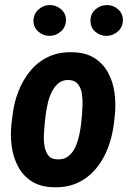

<svg xmlns="http://www.w3.org/2000/svg" viewBox="-20 -750 522 779"><path d="M26.4 -246.1 30.8 -281.2Q36.1 -331.1 54 -377.4Q71.8 -423.8 101.8 -460.9Q131.8 -498 174.6 -518.8Q217.3 -539.6 272.9 -538.1Q327.6 -537.1 363 -514.6Q398.4 -492.2 418.5 -455.3Q438.5 -418.5 444.6 -373.3Q450.7 -328.1 445.8 -281.7L441.9 -246.6Q435.5 -196.3 418 -149.9Q400.4 -103.5 370.4 -66.9Q340.3 -30.3 297.6 -9.5Q254.9 11.2 199.2 9.8Q145 8.8 109.6 -13.7Q74.2 -36.1 54.2 -72.8Q34.2 -109.4 27.8 -154.5Q21.5 -199.7 26.4 -246.1ZM165 -281.7 161.1 -245.1Q159.7 -229.5 158.2 -206.3Q156.7 -183.1 160.2 -159.7Q163.6 -136.2 175.3 -120.4Q187 -104.5 211.4 -103.5Q238.8 -101.6 257.1 -116Q275.4 -130.4 285.6 -153.3Q295.9 -176.3 301.3 -201.4Q306.6 -226.6 309.1 -247.1L312.5 -282.7Q313.5 -297.9 314.7 -321.5Q315.9 -345.2 312.5 -368.4Q309.1 -391.6 297.1 -407.7Q285.2 -423.8 261.2 -425.3Q234.4 -426.8 217 -412.1Q199.7 -397.5 189 -374.8Q178.2 -352.1 172.9 -326.7Q167.5 -301.3 165 -281.7ZM115.7 -665Q115.7 -692.4 135.3 -710.7Q154.8 -729 181.2 -729.5Q207 -730 227.3 -712.9Q247.6 -695.8 247.6 -668.9Q248 -642.1 228.3 -623.5Q208.5 -605 182.1 -604.5Q156.2 -604 136.2 -621.1Q116.2 -638.2 115.7 -665ZM347.2 -664.6Q346.2 -692.4 366 -710.7Q385.7 -729 412.6 -729.5Q439 -730 458.7 -712.6Q478.5 -695.3 478.5 -668.9Q479 -641.6 459.2 -623.3Q439.5 -605 413.1 -604.5Q387.2 -604 367.2 -620.8Q347.2 -637.7 347.2 -664.6Z"/></svg>

Font: Roboto Condensed
Style: Bold Italic
Weight: 700
Italic angle: -12°
Designer: Christian Robertson
Foundry: Google
Version: Version 3.0